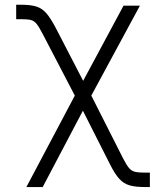

<svg xmlns="http://www.w3.org/2000/svg" viewBox="-20 -569 653 794"><path d="M89.1 204.5 289.4 -173.7 158 -425.8Q142.4 -456 132.1 -469.3Q121.8 -482.6 108 -486.2Q94.1 -489.7 67.5 -489.7H46.9V-549.4H67.5Q106.2 -549.4 130 -542.1Q153.8 -534.8 171.7 -514.2Q189.6 -493.6 210.6 -453.5L323.9 -234.7L490.8 -545.5H558.6L357.6 -173.7L488.6 85.2Q502.8 112.9 513.3 125.5Q523.8 138.1 538.4 141.5Q552.9 144.9 579.2 144.9H599.8V204.5H579.2Q540.5 204.5 516.2 197.6Q491.8 190.7 473.7 171Q455.6 151.3 436.1 112.9L322.8 -111.2L156.6 204.5Z"/></svg>

Font: Inter Zeller Light
Style: Regular
Weight: 300
Designer: Rasmus Andersson; Joe Bland
Foundry: zeller
Version: Version 3.015;git-dec3a8cb1